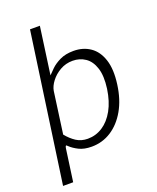

<svg xmlns="http://www.w3.org/2000/svg" viewBox="-160 -817 873 1071"><g transform="rotate(-20 276.5 -281.0)"><path d="M25.5 161 151 -723H209.5L170.5 -442.5Q181 -454 201.8 -474.2Q222.5 -494.5 256 -510.8Q289.5 -527 337 -527Q394 -527 435.8 -498.2Q477.5 -469.5 496.2 -411.8Q515 -354 503 -267Q491.5 -181.5 456 -119.5Q420.5 -57.5 368 -23.8Q315.5 10 251.5 10Q207 10 176.5 -5.2Q146 -20.5 127 -39Q120.5 -46.5 117.5 -44.8Q114.5 -43 112.5 -32.5L85.5 161ZM246 -39Q294 -39 334.5 -65.2Q375 -91.5 403 -141.8Q431 -192 441.5 -264.5Q451.5 -338.5 436.2 -385.5Q421 -432.5 388.2 -454.8Q355.5 -477 313.5 -477Q273 -477 239.2 -457.8Q205.5 -438.5 184 -410.2Q162.5 -382 158 -355L124 -108Q149 -77 178.2 -58Q207.5 -39 246 -39Z"/></g></svg>

Font: Public Sans Thin ExtraLight
Style: Italic
Weight: 250
Italic angle: -8°
Version: Version 2.001